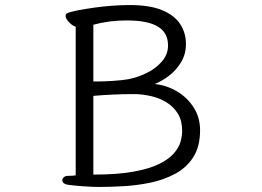

<svg xmlns="http://www.w3.org/2000/svg" viewBox="-20 -731 1040 761"><path d="M280 -625Q267 -629 253.5 -643Q240 -657 240 -668Q240 -676 247 -679Q262 -685 291 -690.5Q320 -696 355.5 -701Q391 -706 427.5 -708.5Q464 -711 494 -711Q574 -711 623 -690.5Q672 -670 694.5 -635Q717 -600 717 -557Q717 -516 697.5 -484Q678 -452 649.5 -430.5Q621 -409 593 -398Q641 -393 682 -368.5Q723 -344 748 -304.5Q773 -265 773 -215Q773 -150 746 -108Q719 -66 674 -42Q629 -18 576 -7Q523 4 469.5 7Q416 10 372 10Q350 10 312 7.5Q274 5 247 1Q227 -3 227 -17Q227 -23 233 -28.5Q239 -34 249 -34Q256 -34 266 -34.5Q276 -35 280 -36ZM363 -408Q392 -408 429 -410.5Q466 -413 488 -417Q525 -424 561 -441.5Q597 -459 621.5 -487Q646 -515 646 -551Q646 -601 606 -625.5Q566 -650 482 -650Q412 -650 350 -633V-408ZM501 -358Q467 -358 425 -356Q383 -354 350 -351V-39Q445 -39 508.5 -50.5Q572 -62 610.5 -81Q649 -100 669 -123Q689 -146 695.5 -169Q702 -192 702 -212Q702 -253 685 -280.5Q668 -308 640.5 -325Q613 -342 581 -349.5Q549 -357 520 -358Z"/></svg>

Font: Moon Stars Kai T
Style: Regular
Weight: 400
Designer: GuiWonder
Version: Version 1.101